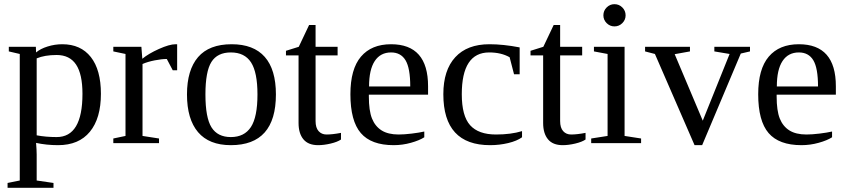

<svg xmlns="http://www.w3.org/2000/svg" viewBox="-20 -682 4038 915"><path d="M74.2 -424.8 22 -437V-459H150.9L151.9 -432.1Q172.4 -449.7 206.8 -460.4Q241.2 -471.2 276.9 -471.2Q364.7 -471.2 412.8 -410.2Q460.9 -349.1 460.9 -234.9Q460.9 -118.2 408.4 -54.2Q356 9.8 256.8 9.8Q201.7 9.8 151.9 -1Q154.8 34.2 154.8 54.2V178.2L234.9 189.9V212.9H16.1V189.9L74.2 178.2ZM373 -234.9Q373 -328.6 342.5 -374.3Q312 -419.9 250 -419.9Q192.9 -419.9 154.8 -403.8V-37.1Q198.2 -28.8 250 -28.8Q373 -28.8 373 -234.9Z M824.2 -471.2V-347.2H803.2L774.9 -400.9Q750.5 -400.9 717 -394.3Q683.6 -387.7 659.2 -377V-34.2L737.8 -22V0H520V-22L578.1 -34.2V-424.8L520 -437V-459H653.8L658.2 -401.9Q687.5 -426.3 737.5 -448.7Q787.6 -471.2 816.9 -471.2Z M1294.9 -231.9Q1294.9 9.8 1080.1 9.8Q976.6 9.8 923.8 -52.2Q871.1 -114.3 871.1 -231.9Q871.1 -348.1 923.8 -409.7Q976.6 -471.2 1084 -471.2Q1188.5 -471.2 1241.7 -410.9Q1294.9 -350.6 1294.9 -231.9ZM1207 -231.9Q1207 -337.4 1176.3 -384.8Q1145.5 -432.1 1080.1 -432.1Q1016.1 -432.1 987.5 -386.7Q959 -341.3 959 -231.9Q959 -121.1 988 -75Q1017.1 -28.8 1080.1 -28.8Q1144.5 -28.8 1175.8 -76.7Q1207 -124.5 1207 -231.9Z M1496.1 9.8Q1449.2 9.8 1426 -18.1Q1402.8 -45.9 1402.8 -96.2V-418H1342.8V-439.9L1403.8 -459L1453.1 -563H1483.9V-459H1588.9V-418H1483.9V-105Q1483.9 -73.2 1498.3 -57.1Q1512.7 -41 1536.1 -41Q1564.5 -41 1605 -48.8V-17.1Q1587.9 -5.4 1555.7 2.2Q1523.4 9.8 1496.1 9.8Z M1737.8 -231V-222.2Q1737.8 -154.8 1752.7 -117.4Q1767.6 -80.1 1798.6 -60.5Q1829.6 -41 1879.9 -41Q1906.2 -41 1942.4 -45.4Q1978.5 -49.8 2002 -55.2V-27.8Q1978.5 -12.7 1938.2 -1.5Q1897.9 9.8 1856 9.8Q1749 9.8 1699.5 -47.9Q1649.9 -105.5 1649.9 -232.9Q1649.9 -353 1700.2 -412.1Q1750.5 -471.2 1843.8 -471.2Q2020 -471.2 2020 -271V-231ZM1843.8 -432.1Q1793 -432.1 1765.9 -391.1Q1738.8 -350.1 1738.8 -270H1935.1Q1935.1 -357.4 1912.6 -394.8Q1890.1 -432.1 1843.8 -432.1Z M2467.8 -27.8Q2443.8 -10.3 2401.9 -0.2Q2359.9 9.8 2315.9 9.8Q2092.8 9.8 2092.8 -232.9Q2092.8 -347.7 2149.7 -409.4Q2206.5 -471.2 2312.5 -471.2Q2378.4 -471.2 2456.5 -456.1V-328.1H2429.7L2408.7 -409.2Q2368.2 -432.1 2311.5 -432.1Q2180.7 -432.1 2180.7 -232.9Q2180.7 -129.4 2220.5 -85.2Q2260.3 -41 2343.8 -41Q2415 -41 2467.8 -57.1Z M2661.6 9.8Q2614.7 9.8 2591.6 -18.1Q2568.4 -45.9 2568.4 -96.2V-418H2508.3V-439.9L2569.3 -459L2618.7 -563H2649.4V-459H2754.4V-418H2649.4V-105Q2649.4 -73.2 2663.8 -57.1Q2678.2 -41 2701.7 -41Q2730 -41 2770.5 -48.8V-17.1Q2753.4 -5.4 2721.2 2.2Q2689 9.8 2661.6 9.8Z M2961.4 -608.9Q2961.4 -587.4 2945.8 -571.8Q2930.2 -556.2 2908.2 -556.2Q2886.7 -556.2 2871.1 -571.8Q2855.5 -587.4 2855.5 -608.9Q2855.5 -630.9 2871.1 -646.5Q2886.7 -662.1 2908.2 -662.1Q2930.2 -662.1 2945.8 -646.5Q2961.4 -630.9 2961.4 -608.9ZM2956.5 -34.2 3035.2 -22V0H2797.4V-22L2875.5 -34.2V-424.8L2810.5 -437V-459H2956.5Z M3326.2 9.8H3290L3101.1 -424.8L3054.2 -437V-459H3268.1V-437L3195.3 -423.8L3329.1 -106.9L3457 -424.8L3384.3 -437V-459H3554.2V-437L3510.3 -426.8Z M3681.2 -231V-222.2Q3681.2 -154.8 3696 -117.4Q3710.9 -80.1 3741.9 -60.5Q3772.9 -41 3823.2 -41Q3849.6 -41 3885.7 -45.4Q3921.9 -49.8 3945.3 -55.2V-27.8Q3921.9 -12.7 3881.6 -1.5Q3841.3 9.8 3799.3 9.8Q3692.4 9.8 3642.8 -47.9Q3593.3 -105.5 3593.3 -232.9Q3593.3 -353 3643.6 -412.1Q3693.8 -471.2 3787.1 -471.2Q3963.4 -471.2 3963.4 -271V-231ZM3787.1 -432.1Q3736.3 -432.1 3709.2 -391.1Q3682.1 -350.1 3682.1 -270H3878.4Q3878.4 -357.4 3856 -394.8Q3833.5 -432.1 3787.1 -432.1Z"/></svg>

Font: Tinos
Style: Regular
Weight: 400
Designer: Steve Matteson
Foundry: Monotype Imaging Inc.
Version: Version 1.23